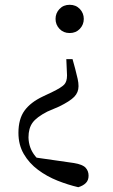

<svg xmlns="http://www.w3.org/2000/svg" viewBox="-20 -551 472 802"><path d="M271 -531Q297 -531 313.5 -513.5Q330 -496 330 -472Q330 -448 313.5 -430.5Q297 -413 271 -413Q245 -413 228.5 -430.5Q212 -448 212 -472Q212 -496 228.5 -513.5Q245 -531 271 -531ZM57 4Q57 -54 82.5 -89Q108 -124 159 -148L199 -167Q236 -185 248 -197.5Q260 -210 260 -236L257 -304H283L294 -264Q301 -237 304.5 -221Q308 -205 308 -191Q308 -165 290 -146.5Q272 -128 227 -106L178 -85Q133 -62 116 -38.5Q99 -15 99 23Q100 68 127.5 101.5Q155 135 212 169L101 103L289 130Q325 136 337.5 149.5Q350 163 350 183Q350 202 338.5 213.5Q327 225 307 231Q264 221 220 203.5Q176 186 139 158.5Q102 131 79.5 92.5Q57 54 57 4Z"/></svg>

Font: Noto Serif TC ExtraLight
Style: Regular
Weight: 400
Version: Version 2.002-H1;hotconv 1.1.0;makeotfexe 2.6.0